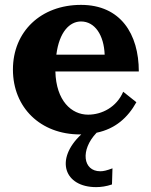

<svg xmlns="http://www.w3.org/2000/svg" viewBox="-20 -536 619 787"><path d="M33 -251C33 -95 146 15 308 15H313C203 118 244 231 374 231C393 231 416 228 439 220L441 154C417 163 404 166 391 166C320 166 308 79 376 8C453 -8 504 -54 539 -117L485 -160C458 -97 398 -66 341 -66C273 -66 210 -123 207 -243H549C549 -397 474 -516 312 -516C148 -516 33 -407 33 -251ZM211 -312C223 -406 266 -448 312 -448C369 -448 406 -392 409 -312Z"/></svg>

Font: LT Superior Serif ExtraBold
Style: Regular
Weight: 800
Designer: Daniel Lyons
Foundry: LyonsType
Version: Version 2.120;FEAKit 1.0